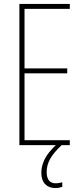

<svg xmlns="http://www.w3.org/2000/svg" viewBox="-20 -734 421 971"><path d="M333 0H78V-714H333V-689H104V-388H320V-363H104V-25H333ZM216 136Q216 164 227.5 178.5Q239 193 261 193Q270 193 280.5 191Q291 189 295 188V211Q289 213 280 215Q271 217 260 217Q227 217 208 197Q189 177 189 140Q189 113 199 87Q209 61 228 37Q247 13 272 -9L292 0Q253 36 234.5 68Q216 100 216 136Z"/></svg>

Font: Noto Sans Khmer ExtraCondensed Thin
Style: Regular
Weight: 250
Width: 2
Designer: Danh Hong and the Monotype Design Team
Foundry: Monotype Imaging Inc.
Version: Version 2.004